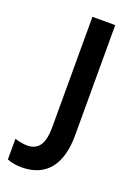

<svg xmlns="http://www.w3.org/2000/svg" viewBox="-140 -772 595 839"><g transform="rotate(20 157.5 -352.0)"><path d="M72 10C187 10 245 -66 245 -201V-714H139V-199C139 -131 119 -88 63 -88C45 -88 25 -92 5 -98V-2C24 6 49 10 72 10Z"/></g></svg>

Font: Kathrein 67 Medium Condensed
Style: Regular
Weight: 500
Width: 3
Designer: Lazydogs Typefoundry, based on Open Sans by Ascender Corporation
Foundry: Lazydogs Typefoundry
Version: Version 1.003;PS 001.003;hotconv 1.0.88;makeotf.lib2.5.64775